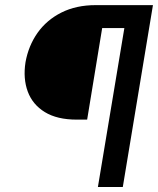

<svg xmlns="http://www.w3.org/2000/svg" viewBox="-20 -748 634 768"><path d="M568.4 -635.7H388.7L328.6 -269.5H287.1Q208.5 -269.5 159.4 -299.6Q110.4 -329.6 91.1 -381.6Q71.8 -433.6 82 -499Q93.8 -564.9 130.1 -616.5Q166.5 -668 225.6 -697.8Q284.7 -727.5 362.8 -727.5H583.5ZM371.6 0 492.7 -727.5H591.8L471.2 0Z"/></svg>

Font: Inter 18pt Medium
Style: Italic
Weight: 500
Italic angle: -9.3988°
Designer: Rasmus Andersson
Foundry: rsms
Version: Version 4.001;git-66647c0bb